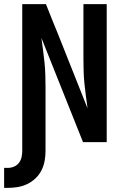

<svg xmlns="http://www.w3.org/2000/svg" viewBox="-38 -690 608 932"><path d="M-18 222V125H0Q15 125 29.5 119Q44 113 53.5 101Q63 89 66.5 73.5Q70 58 70 43V-670H185L216 -592L241 -531L387 -164Q383 -194 379 -223.5Q375 -253 372 -282.5Q369 -312 368 -342Q367 -372 367 -402V-670H480V0H365L163 -506Q167 -476 171 -446.5Q175 -417 178 -387.5Q181 -358 182 -328Q183 -298 183 -268V43Q183 67 178.5 91.5Q174 116 163 137.5Q152 159 134 176Q116 193 94 203.5Q72 214 48 218Q24 222 0 222Z"/></svg>

Font: Lode Term
Style: Bold
Weight: 700
Monospace: yes
Designer: Belleve Invis
Foundry: Belleve Invis
Version: Version 29.2.0